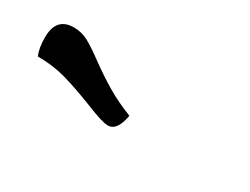

<svg xmlns="http://www.w3.org/2000/svg" viewBox="-32 -1017 665 511"><g transform="rotate(30 300.0 -761.5)"><path d="M231 -692Q175 -714 134.5 -725.5Q94 -737 47 -737Q38 -758 38 -791Q38 -852 92 -852Q116 -852 136.5 -841Q157 -830 192 -804Q228 -778 261 -758.5Q294 -739 337 -722Q328 -671 300 -671Q282 -671 231 -692Z"/></g></svg>

Font: Lemonada
Style: Regular
Weight: 400
Designer: Mohamed Gaber (Arabic) Eduardo Tunni (Latin)
Foundry: Kief Type Foundry
Version: Version 3.006